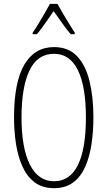

<svg xmlns="http://www.w3.org/2000/svg" viewBox="-20 -969 559 999"><path d="M466 -358Q466 -285 456 -218.5Q446 -152 423 -100.5Q400 -49 360.5 -19.5Q321 10 261 10Q200 10 160 -20.5Q120 -51 96.5 -103.5Q73 -156 63 -221.5Q53 -287 53 -358Q53 -541 106.5 -632.5Q160 -724 261 -724Q336 -724 381 -676.5Q426 -629 446 -546Q466 -463 466 -358ZM92 -358Q92 -199 135.5 -112.5Q179 -26 261 -26Q344 -26 385.5 -110.5Q427 -195 427 -358Q427 -518 385.5 -603.5Q344 -689 261 -689Q175 -689 133.5 -602.5Q92 -516 92 -358ZM279 -949Q292 -925 310 -894.5Q328 -864 344.5 -837.5Q361 -811 369 -799V-791H348Q327 -815 303.5 -848.5Q280 -882 259 -911Q240 -884 216 -849Q192 -814 172 -791H150V-799Q162 -816 178.5 -843Q195 -870 211.5 -898.5Q228 -927 240 -949Z"/></svg>

Font: Noto Sans Gujarati UI ExtraCondensed ExtraLight
Style: Regular
Weight: 200
Width: 2
Designer: Jelle Bosma - Monotype Design Team, Universal Thirst
Foundry: Monotype Imaging Inc.
Version: Version 2.106; ttfautohint (v1.8.4.7-5d5b)